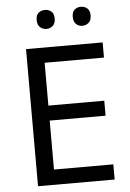

<svg xmlns="http://www.w3.org/2000/svg" viewBox="-60 -952 676 996"><g transform="rotate(-5 278.0 -454.0)"><path d="M496 0H97V-714H496V-635H187V-412H478V-334H187V-79H496ZM165 -859Q165 -885 179 -896.5Q193 -908 212 -908Q231 -908 245 -896.5Q259 -885 259 -859Q259 -834 245 -821.5Q231 -809 212 -809Q193 -809 179 -821.5Q165 -834 165 -859ZM353 -859Q353 -885 366.5 -896.5Q380 -908 399 -908Q418 -908 432 -896.5Q446 -885 446 -859Q446 -834 432 -821.5Q418 -809 399 -809Q380 -809 366.5 -821.5Q353 -834 353 -859Z"/></g></svg>

Font: Noto Sans Zanabazar Square
Style: Regular
Weight: 400
Version: Version 2.005; ttfautohint (v1.8.4.7-5d5b)